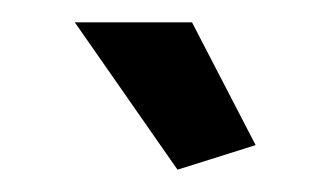

<svg xmlns="http://www.w3.org/2000/svg" viewBox="-20 -750 283 172"><path d="M47 -730H152L209 -620L139 -598Z"/></svg>

Font: Raleway Thin SemiBold
Style: Regular
Weight: 600
Version: Version 4.026